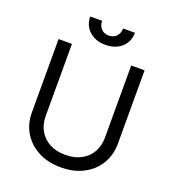

<svg xmlns="http://www.w3.org/2000/svg" viewBox="-164 -1049 1068 1186"><g transform="rotate(20 370.5 -456.0)"><path d="M565.4 -727.5H653.3V-246.1Q653.3 -171.4 618.4 -113Q583.5 -54.7 520 -21Q456.5 12.7 371.1 12.7Q285.6 12.7 221.9 -21Q158.2 -54.7 123 -113Q87.9 -171.4 87.9 -246.1V-727.5H175.8V-252.9Q175.8 -199.7 199.2 -158.2Q222.7 -116.7 266.6 -93Q310.5 -69.3 371.1 -69.3Q431.6 -69.3 475.1 -93Q518.6 -116.7 542 -158.2Q565.4 -199.7 565.4 -252.9ZM371.1 -792.5Q327.6 -792.5 294.4 -809.3Q261.2 -826.2 242.7 -856Q224.1 -885.7 224.1 -925.3H302.2Q302.2 -893.6 321.3 -873.5Q340.3 -853.5 371.1 -853.5Q401.9 -853.5 420.9 -873.5Q439.9 -893.6 439.9 -925.3H518.1Q518.1 -885.7 499.5 -856Q481 -826.2 448 -809.3Q415 -792.5 371.1 -792.5Z"/></g></svg>

Font: Inter V
Style: 
Weight: 400
Designer: Rasmus Andersson
Foundry: rsms
Version: Version 4.000;git-a3f224843